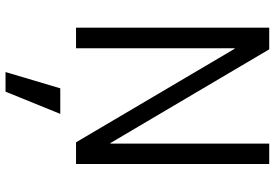

<svg xmlns="http://www.w3.org/2000/svg" viewBox="-176 -594 1037 726"><g transform="rotate(90 343.0 -231.5)"><path d="M163.1 0H85V-730.5H167L521.5 -129.9H523.4V-730.5H600.6V0H518.6L165 -599.6H163.1ZM411.1 59.6 327.1 266.6H252.9L314.5 59.6Z"/></g></svg>

Font: Gen Shin Gothic Normal
Style: Regular
Weight: 300
Designer: [Source Han Sans]
Ryoko NISHIZUKA  (kana & ideographs); Paul D. Hunt (Latin, Greek & Cyrillic); Wenlong ZHANG  (bopomofo
Version: Version 1.002.20150607